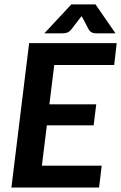

<svg xmlns="http://www.w3.org/2000/svg" viewBox="-20 -842 544 862"><path d="M503.9 -648.4 492.7 -550.3H223.6L201.7 -373.5H412.1L400.4 -279.3H190.4L168 -98.1H436.5L424.8 0H31.2L110.8 -648.4ZM498.5 -692.4H412.1Q408.7 -692.4 404.1 -692.9Q399.4 -693.4 394.8 -695.1Q390.1 -696.8 385.5 -700.7Q380.9 -704.6 377 -711.9L352.1 -759.8Q350.1 -762.2 348.9 -764.6Q347.7 -767.1 346.2 -769.5L338.4 -759.8L301.8 -711.9Q290.5 -697.8 279.8 -695.1Q269 -692.4 261.7 -692.4H179.2L300.3 -822.3H408.7Z"/></svg>

Font: Carlito
Style: Bold Italic
Weight: 700
Italic angle: -7°
Designer: Lukasz Dziedzic
Foundry: tyPoland Lukasz Dziedzic
Version: Version 1.104